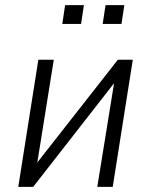

<svg xmlns="http://www.w3.org/2000/svg" viewBox="-20 -726 587 746"><path d="M51 0 129 -494H189L123 -82H115L438 -494H496L418 0H358L425 -414H432L109 0ZM379 -633 390 -706H463L452 -633ZM222 -633 233 -706H306L295 -633Z"/></svg>

Font: Nunito Sans 7pt Condensed Light
Style: Italic
Weight: 300
Width: 3
Italic angle: -9°
Designer: Vernon Adams
Foundry: Vernon Adams
Version: Version 3.101;gftools[0.9.27]